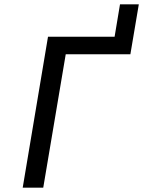

<svg xmlns="http://www.w3.org/2000/svg" viewBox="-20 -868 662 888"><path d="M202 -698H510L535 -848H622L583 -617H284L180 0H85Z"/></svg>

Font: IBM Plex Mono Text
Style: Italic
Weight: 450
Italic angle: -9°
Monospace: yes
Designer: Mike Abbink, Paul van der Laan, Pieter van Rosmalen
Foundry: Bold Monday
Version: Version 2.1